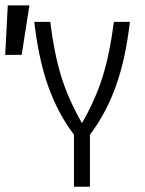

<svg xmlns="http://www.w3.org/2000/svg" viewBox="-92 -708 550 728"><path d="M400.4 -625Q384.8 -486.3 347.7 -382.3Q310.5 -278.3 249 -197.3V0H188.5V-197.3Q127 -278.3 90.3 -382.3Q53.7 -486.3 38.1 -625H98.6Q113.3 -504.9 140.6 -417Q168 -329.1 218.8 -241.2Q269.5 -329.1 296.9 -416.5Q324.2 -503.9 339.8 -625ZM19.5 -687.5 -9.8 -500H-72.3L-62.5 -687.5Z"/></svg>

Font: Sudo Light
Style: Regular
Weight: 300
Monospace: yes
Designer: Jens Kutilek
Foundry: Jens Kutilek
Version: Version 0.040